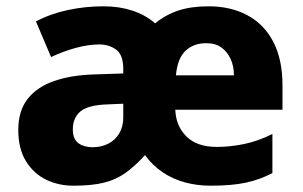

<svg xmlns="http://www.w3.org/2000/svg" viewBox="-20 -579 960 609"><path d="M642 -559Q711 -559 764 -531Q817 -503 846.5 -447Q876 -391 876 -308V-231H536Q538 -179 571.5 -146Q605 -113 668 -113Q709 -113 753.5 -122Q798 -131 844 -154V-30Q804 -9 759.5 0.5Q715 10 648 10Q605 10 566.5 -0.5Q528 -11 496 -32.5Q464 -54 440 -87Q408 -52 378 -30.5Q348 -9 309.5 0.5Q271 10 213 10Q166 10 126.5 -9Q87 -28 62.5 -67.5Q38 -107 38 -167Q38 -227 67.5 -265Q97 -303 151.5 -322Q206 -341 281 -343L371 -346V-360Q371 -405 348.5 -421.5Q326 -438 295 -438Q260 -438 220 -427Q180 -416 142 -398L94 -511Q139 -535 194.5 -547Q250 -559 308 -559Q358 -559 399.5 -545.5Q441 -532 472 -505Q505 -532 545.5 -545.5Q586 -559 642 -559ZM323 -248Q259 -246 235 -225.5Q211 -205 211 -169Q211 -138 228.5 -125Q246 -112 274 -112Q301 -112 323 -123Q345 -134 358 -155.5Q371 -177 371 -206V-250ZM634 -442Q594 -442 568.5 -418Q543 -394 538 -340H722Q722 -369 711.5 -392Q701 -415 682 -428.5Q663 -442 634 -442Z"/></svg>

Font: Noto Sans Khmer ExtraBold
Style: Regular
Weight: 800
Version: Version 2.003